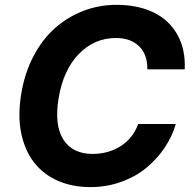

<svg xmlns="http://www.w3.org/2000/svg" viewBox="-20 -757 792 787"><path d="M737.2 -472.7H583.8Q585.2 -532.7 550.6 -566.9Q516 -601.2 455.3 -601.2Q366.8 -601.2 303.1 -535.7Q239.3 -470.2 220.2 -354.4Q202.1 -243.6 239.9 -184.8Q277.7 -126.1 359 -126.1Q425.1 -126.1 475.5 -158.7Q525.9 -191.4 546.2 -248.6H700.6Q685.7 -197.4 654.8 -151.5Q623.9 -105.5 580.1 -69.2Q536.2 -33 476.6 -11.5Q416.9 9.9 350.9 9.9Q276.3 9.9 217.2 -16Q158 -41.9 119.9 -90.9Q81.7 -139.9 66.9 -211.1Q52.2 -282.3 67.1 -372.9Q81.3 -458.8 118.1 -528.2Q154.8 -597.7 206.9 -643.1Q258.9 -688.6 323 -712.9Q387.1 -737.2 457.7 -737.2Q544.4 -737.2 608.5 -706.5Q672.6 -675.8 706.7 -615.6Q740.8 -555.4 737.2 -472.7Z"/></svg>

Font: Karasuma Gothic
Style: Bold Italic
Weight: 700
Italic angle: 9.39998°
Designer: Rasmus Andersson / Ryoko Nishizuka
Foundry: Genbu
Version: Version 1.00